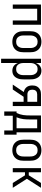

<svg xmlns="http://www.w3.org/2000/svg" viewBox="1358 -1926 783 3540"><g transform="rotate(90 1750.0 -156.5)"><path d="M64 0V-520H436V0H358V-450H142V0Z M750 8Q723 8 696.5 2.5Q670 -3 646.5 -16Q623 -29 604.5 -49.5Q586 -70 575 -94.5Q564 -119 560 -146Q556 -173 556 -200V-320Q556 -347 560 -374Q564 -401 575 -425.5Q586 -450 604.5 -470.5Q623 -491 646.5 -504Q670 -517 696.5 -522.5Q723 -528 750 -528Q777 -528 803.5 -522.5Q830 -517 853.5 -504Q877 -491 895.5 -470.5Q914 -450 925 -425.5Q936 -401 940 -374Q944 -347 944 -320V-200Q944 -173 940 -146Q936 -119 925 -94.5Q914 -70 895.5 -49.5Q877 -29 853.5 -16Q830 -3 803.5 2.5Q777 8 750 8ZM750 -62Q767 -62 784 -66Q801 -70 815 -79.5Q829 -89 839.5 -103Q850 -117 856 -133Q862 -149 864 -166Q866 -183 866 -200V-320Q866 -337 864 -354Q862 -371 856 -387Q850 -403 839.5 -417Q829 -431 815 -440.5Q801 -450 784 -454Q767 -458 750 -458Q733 -458 716 -454Q699 -450 685 -440.5Q671 -431 660.5 -417Q650 -403 644 -387Q638 -371 636 -354Q634 -337 634 -320V-200Q634 -183 636 -166Q638 -149 644 -133Q650 -117 660.5 -103Q671 -89 685 -79.5Q699 -70 716 -66Q733 -62 750 -62Z M1064 215V-520H1142V-424Q1150 -447 1163.5 -467Q1177 -487 1196 -501Q1215 -515 1238 -521.5Q1261 -528 1285 -528Q1310 -528 1334 -521Q1358 -514 1377.5 -498.5Q1397 -483 1410 -462Q1423 -441 1431 -417.5Q1439 -394 1441.5 -369.5Q1444 -345 1444 -320V-200Q1444 -175 1441.5 -150.5Q1439 -126 1431 -102.5Q1423 -79 1410 -58Q1397 -37 1377.5 -21.5Q1358 -6 1334 1Q1310 8 1285 8Q1261 8 1238 1.5Q1215 -5 1196 -19Q1177 -33 1163.5 -53Q1150 -73 1142 -96V215ZM1254 -62Q1271 -62 1287.5 -66Q1304 -70 1317.5 -80Q1331 -90 1341 -104Q1351 -118 1356.5 -134Q1362 -150 1364 -166.5Q1366 -183 1366 -200V-320Q1366 -337 1364 -353.5Q1362 -370 1356.5 -386Q1351 -402 1341 -416Q1331 -430 1317.5 -440Q1304 -450 1287.5 -454Q1271 -458 1254 -458Q1237 -458 1220.5 -454Q1204 -450 1190.5 -440Q1177 -430 1167 -416Q1157 -402 1151.5 -386Q1146 -370 1144 -353.5Q1142 -337 1142 -320V-200Q1142 -183 1144 -166.5Q1146 -150 1151.5 -134Q1157 -118 1167 -104Q1177 -90 1190.5 -80Q1204 -70 1220.5 -66Q1237 -62 1254 -62Z M1540 0 1677 -203Q1650 -208 1626 -222Q1602 -236 1585.5 -257.5Q1569 -279 1562.5 -306Q1556 -333 1556 -360Q1556 -382 1560 -403.5Q1564 -425 1574 -444Q1584 -463 1600 -478.5Q1616 -494 1635.5 -503.5Q1655 -513 1676.5 -516.5Q1698 -520 1719 -520H1936V0H1858V-200H1765L1631 0ZM1858 -270V-450H1719Q1702 -450 1684.5 -444.5Q1667 -439 1655 -425.5Q1643 -412 1638.5 -395Q1634 -378 1634 -360Q1634 -342 1638.5 -325Q1643 -308 1655 -295Q1667 -282 1684.5 -276Q1702 -270 1719 -270Z M2036 157V-70H2064Q2078 -100 2087.5 -131Q2097 -162 2102 -194.5Q2107 -227 2108 -259.5Q2109 -292 2109 -325V-520H2420V-70H2464V157H2386V0H2114V157ZM2143 -70H2346V-450H2183V-325Q2183 -293 2182 -260Q2181 -227 2176.5 -195Q2172 -163 2164 -131.5Q2156 -100 2143 -70Z M2750 8Q2723 8 2696.5 2.5Q2670 -3 2646.5 -16Q2623 -29 2604.5 -49.5Q2586 -70 2575 -94.5Q2564 -119 2560 -146Q2556 -173 2556 -200V-320Q2556 -347 2560 -374Q2564 -401 2575 -425.5Q2586 -450 2604.5 -470.5Q2623 -491 2646.5 -504Q2670 -517 2696.5 -522.5Q2723 -528 2750 -528Q2777 -528 2803.5 -522.5Q2830 -517 2853.5 -504Q2877 -491 2895.5 -470.5Q2914 -450 2925 -425.5Q2936 -401 2940 -374Q2944 -347 2944 -320V-200Q2944 -173 2940 -146Q2936 -119 2925 -94.5Q2914 -70 2895.5 -49.5Q2877 -29 2853.5 -16Q2830 -3 2803.5 2.5Q2777 8 2750 8ZM2750 -62Q2767 -62 2784 -66Q2801 -70 2815 -79.5Q2829 -89 2839.5 -103Q2850 -117 2856 -133Q2862 -149 2864 -166Q2866 -183 2866 -200V-320Q2866 -337 2864 -354Q2862 -371 2856 -387Q2850 -403 2839.5 -417Q2829 -431 2815 -440.5Q2801 -450 2784 -454Q2767 -458 2750 -458Q2733 -458 2716 -454Q2699 -450 2685 -440.5Q2671 -431 2660.5 -417Q2650 -403 2644 -387Q2638 -371 2636 -354Q2634 -337 2634 -320V-200Q2634 -183 2636 -166Q2638 -149 2644 -133Q2650 -117 2660.5 -103Q2671 -89 2685 -79.5Q2699 -70 2716 -66Q2733 -62 2750 -62Z M3354 0 3213 -225H3157V0H3080V-520H3157V-295H3213L3354 -520H3443L3277 -260L3443 0Z"/></g></svg>

Font: Iosevka
Style: Regular
Weight: 400
Monospace: yes
Designer: Belleve Invis
Foundry: Belleve Invis
Version: Version 33.2.3; ttfautohint (v1.8.4)